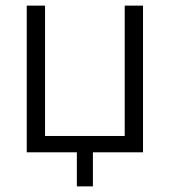

<svg xmlns="http://www.w3.org/2000/svg" viewBox="-20 -541 604 682"><path d="M253 121V0H75V-521H140V-58H423V-521H488V0H310V121Z"/></svg>

Font: Rising Sun Light
Style: Regular
Weight: 300
Designer: Matt McInerney, Pablo Impallari, Rodrigo Fuenzalida (Raleway font), Stephen Hutchings (Greek), Cristiano Sobral (main ch
Foundry: The Rising Sun Project Authors
Version: Version 4.327; ttfautohint (v1.8.4.7-5d5b-dirty)